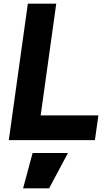

<svg xmlns="http://www.w3.org/2000/svg" viewBox="-20 -765 587 1048"><path d="M28 0 132 -745H287L202 -135H517L498 0ZM106 263 158 70H351L248 263Z"/></svg>

Font: Plus Jakarta Sans ExtraBold
Style: Italic
Weight: 800
Italic angle: -8°
Designer: Gumpita Rahayu
Foundry: Tokotype
Version: Version 2.071; ttfautohint (v1.8.4.7-5d5b);gftools[0.9.29]